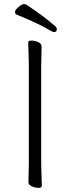

<svg xmlns="http://www.w3.org/2000/svg" viewBox="-20 -902 344 932"><path d="M256 -761Q256 -746 241 -746Q237 -746 198.5 -768Q160 -790 61 -831Q53 -834 53 -844Q53 -854 70 -868Q87 -882 95 -882Q103 -882 107 -880Q194 -823 250 -773Q256 -767 256 -761ZM118 -18 120 -107V-589L117 -695Q117 -705 133 -705Q149 -705 165.5 -697.5Q182 -690 182 -677L180 -588V-106L183 0Q183 10 167 10Q151 10 134.5 2.5Q118 -5 118 -18Z"/></svg>

Font: LXGW WenKai Light
Style: Regular
Weight: 300
Designer: LXGW / Fontworks Inc.
Foundry: LXGW / Fontworks Inc.
Version: Version 1.501; October 10, 2024